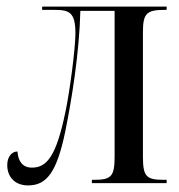

<svg xmlns="http://www.w3.org/2000/svg" viewBox="-20 -556 544 583"><path d="M65 7C121 7 152 -31 178 -156C198 -254 221 -397 224 -523H328V-81C328 -20 318 -10 265 -10H259V0H486V-10H477C424 -10 414 -20 414 -81V-459C414 -516 426 -526 480 -526H486V-536H108V-526H145C190 -526 209 -519 209 -455C209 -407 191 -274 179 -218C151 -81 122 -47 77 -47C48 -47 35 -67 33 -96C15 -96 2 -79 2 -55C2 -18 26 7 65 7Z"/></svg>

Font: Noto Serif Display ExtraCondensed
Style: Regular
Weight: 400
Width: 2
Designer: Monotype Design Team
Foundry: Monotype Imaging Inc.
Version: Version 2.009